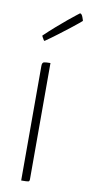

<svg xmlns="http://www.w3.org/2000/svg" viewBox="-84 -759 372 795"><g transform="rotate(10 101.5 -362.0)"><path d="M101 -11Q101 -3 96 -1.5Q91 0 66 0V-482Q66 -496 74 -498Q82 -500 101 -500ZM61 -586Q59 -586 57 -589Q55 -592 53 -596Q50 -600 48 -606Q72 -629 96 -650Q120 -671 140 -687.5Q160 -704 173 -714Q186 -724 186 -724Q190 -724 193 -720Q196 -716 198 -710.5Q200 -705 201.5 -700.5Q203 -696 203 -695Q202 -694 189.5 -683.5Q177 -673 157 -657.5Q137 -642 112 -623Q87 -604 61 -586Z"/></g></svg>

Font: Yanone Kaffeesatz Thin
Style: Regular
Weight: 250
Designer: Yanone
Foundry: Yanone Font Production. Not for release.
Version: Version 1.002